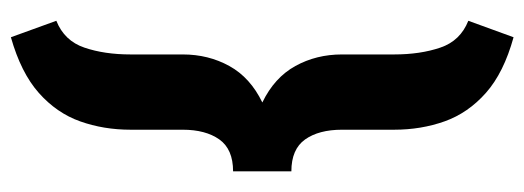

<svg xmlns="http://www.w3.org/2000/svg" viewBox="-336 -484 996 365"><g transform="rotate(90 162.5 -302.0)"><path d="M51.3 175.8 20 89.4Q58.1 74.2 71 36.1Q84 -2 84 -51.8V-150.9Q84 -199.7 106 -239.5Q127.9 -279.3 175.3 -302.2Q127.9 -325.2 106 -365Q84 -404.8 84 -453.6V-552.7Q84 -602.5 71 -640.6Q58.1 -678.7 20 -693.8L51.3 -779.8Q118.7 -761.2 157 -727.3Q195.3 -693.4 211.2 -648.7Q227.1 -604 227.1 -552.7V-453.6Q227.1 -409.7 245.6 -383.5Q264.2 -357.4 306.2 -357.4V-246.6Q264.2 -246.6 245.6 -220.5Q227.1 -194.3 227.1 -150.9V-51.8Q227.1 -0.5 211.2 44.2Q195.3 88.9 157 122.8Q118.7 156.7 51.3 175.8Z"/></g></svg>

Font: Vazirmatn RD UI Black
Style: Regular
Weight: 900
Designer: Saber Rastikerdar
Foundry: Saber Rastikerdar
Version: Version 33.003